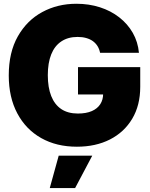

<svg xmlns="http://www.w3.org/2000/svg" viewBox="-20 -758 787 1006"><path d="M382.8 10.7Q275.9 10.7 195.6 -34.7Q115.2 -80.1 70.6 -164.1Q25.9 -248 25.9 -362.8Q25.9 -483.9 73.5 -567.6Q121.1 -651.4 201.4 -694.8Q281.7 -738.3 380.4 -738.3Q445.8 -738.3 503.2 -720Q560.5 -701.7 604.7 -667.2Q648.9 -632.8 675.8 -585.7Q702.6 -538.6 708 -481.4H504.4Q500.5 -501 491 -516.4Q481.4 -531.7 466.6 -542.5Q451.7 -553.2 431.6 -558.8Q411.6 -564.5 386.7 -564.5Q336.4 -564.5 301.3 -541Q266.1 -517.6 248.3 -472.9Q230.5 -428.2 230.5 -364.3Q230.5 -299.8 248.3 -254.9Q266.1 -210 301 -186.5Q335.9 -163.1 388.2 -163.1Q431.6 -163.1 461.2 -176Q490.7 -189 505.6 -212.4Q520.5 -235.8 520.5 -267.1L558.6 -263.2H388.7V-406.2H714.8V-303.2Q714.8 -206.5 672.9 -136Q630.9 -65.4 556.2 -27.3Q481.4 10.7 382.8 10.7ZM240.7 227.5 287.6 57.6H463.4L373.5 227.5Z"/></svg>

Font: Inter 24pt Black
Style: Regular
Weight: 900
Designer: Rasmus Andersson
Foundry: rsms
Version: Version 4.001;git-66647c0bb